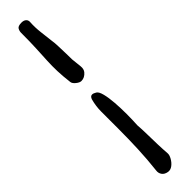

<svg xmlns="http://www.w3.org/2000/svg" viewBox="-318 -673 823 823"><g transform="rotate(-45 93.5 -261.5)"><path d="M95 -351Q85 -351 72 -361.5Q59 -372 58 -382Q53 -423 52 -454Q51 -485 52.5 -515.5Q54 -546 56 -585Q58 -624 58 -680Q58 -691 63.5 -700.5Q69 -710 90 -710Q104 -710 111.5 -703Q119 -696 118 -685Q116 -655 120 -621.5Q124 -588 127 -562Q129 -552 130 -527.5Q131 -503 131.5 -479Q132 -455 132 -445Q135 -417 137 -398.5Q139 -380 130 -369Q115 -351 95 -351ZM82 187Q64 184 56 172.5Q48 161 50 147Q57 86 59.5 25.5Q62 -35 62 -96Q62 -123 62 -133Q62 -143 62 -145Q62 -147 62 -149Q62 -151 62 -161Q62 -171 62 -198Q62 -231 71 -264Q76 -278 86 -278Q94 -278 105 -271Q115 -265 121 -241Q127 -217 129.5 -183.5Q132 -150 132 -114Q132 -78 130 -47Q132 -23 132.5 9Q133 41 134 72.5Q135 104 137 129Q138 140 129.5 155Q121 170 108.5 179.5Q96 189 82 187Z"/></g></svg>

Font: Mynerve
Style: Regular
Weight: 400
Designer: Carolina Short
Foundry: Carolina Short
Version: Version 1.000; ttfautohint (v1.8.4.7-5d5b)